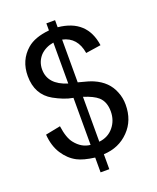

<svg xmlns="http://www.w3.org/2000/svg" viewBox="-163 -896 896 1097"><g transform="rotate(-20 284.5 -347.0)"><path d="M255 106V16Q186 7 150 -12Q104 -36 72.5 -84.5Q41 -133 36 -203L127 -221Q137 -147 164 -114Q202 -66 255 -61V-347Q226 -352 198 -363Q170 -374 141 -390Q52 -440 52 -553Q52 -649 120 -708Q166 -748 255 -757V-800H308V-757Q480 -740 503 -577L411 -563Q395 -663 308 -682V-422Q377 -405 398 -395Q479 -360 507 -287Q522 -251 522 -209Q522 -113 462 -52Q401 11 308 15V106ZM255 -683Q206 -675 174 -643Q142 -608 142 -560Q142 -469 255 -434ZM308 -61Q363 -67 396 -107Q429 -147 429 -202Q429 -260 395 -291Q368 -315 308 -334Z"/></g></svg>

Font: MongolianScript
Style: Regular
Weight: 400
Designer: Bolorsoft LLC, NUM
Foundry: Bolorsoft LLC
Version: Version 3.2